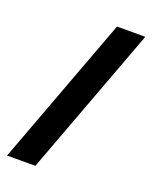

<svg xmlns="http://www.w3.org/2000/svg" viewBox="-135 -789 684 863"><g transform="rotate(20 206.5 -357.0)"><path d="M408.2 -713.9 142.1 0H6.8L272.9 -713.9Z"/></g></svg>

Font: Droid Sans Thai
Style: Bold
Weight: 700
Designer: Steve Matteson
Foundry: Ascender Corporation
Version: Version 1.00